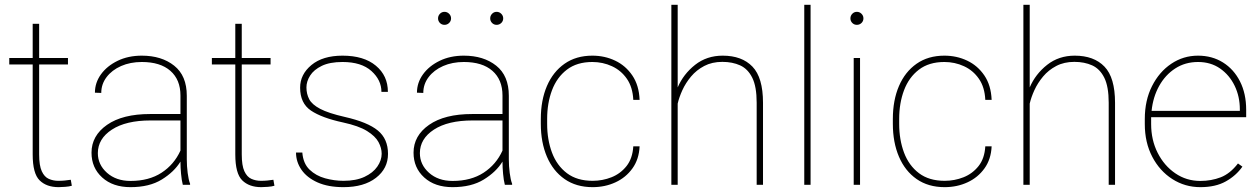

<svg xmlns="http://www.w3.org/2000/svg" viewBox="-20 -770 5251 800"><path d="M263.2 -528.3V-501.5H143.1V-126.5Q143.1 -80.1 154.1 -56.4Q165 -32.7 183.3 -24.7Q201.7 -16.6 222.7 -16.6Q237.8 -16.6 249.5 -17.8Q261.2 -19 274.9 -21L279.3 3.9Q268.6 7.3 251.5 8.5Q234.4 9.8 224.1 9.8Q173.8 9.8 145 -18.6Q116.2 -46.9 116.2 -126.5V-501.5H18.6V-528.3H116.2V-670.9H143.1V-528.3Z M741.7 0Q736.8 -19 734.4 -45.7Q731.9 -72.3 731.9 -96.7Q705.6 -53.7 654.1 -22Q602.5 9.8 523.9 9.8Q450.2 9.8 405.8 -30.5Q361.3 -70.8 361.3 -133.8Q361.3 -204.6 426 -249.8Q490.7 -294.9 605.5 -294.9H731.9V-372.1Q731.9 -438 689.9 -474.9Q647.9 -511.7 570.8 -511.7Q522.9 -511.7 484.6 -494.9Q446.3 -478 424.1 -448.7Q401.9 -419.4 401.9 -382.8L375.5 -383.8Q375.5 -425.3 400.6 -460.2Q425.8 -495.1 470 -516.6Q514.2 -538.1 570.8 -538.1Q653.3 -538.1 705.8 -496.3Q758.3 -454.6 758.3 -371.1V-106.4Q758.3 -78.1 762 -49.3Q765.6 -20.5 772 -4.4V0ZM523.9 -16.1Q600.6 -16.1 653.1 -50.3Q705.6 -84.5 731.9 -142.6V-268.1H606.9Q504.9 -268.1 446.3 -230Q387.7 -191.9 387.7 -131.8Q387.7 -84 425.8 -50Q463.9 -16.1 523.9 -16.1Z M1107.4 -528.3V-501.5H987.3V-126.5Q987.3 -80.1 998.3 -56.4Q1009.3 -32.7 1027.6 -24.7Q1045.9 -16.6 1066.9 -16.6Q1082 -16.6 1093.8 -17.8Q1105.5 -19 1119.1 -21L1123.5 3.9Q1112.8 7.3 1095.7 8.5Q1078.6 9.8 1068.4 9.8Q1018.1 9.8 989.3 -18.6Q960.4 -46.9 960.4 -126.5V-501.5H862.8V-528.3H960.4V-670.9H987.3V-528.3Z M1570.3 -129.4Q1570.3 -153.3 1557.1 -178Q1543.9 -202.6 1509.3 -224.1Q1474.6 -245.6 1409.2 -259.8Q1320.8 -278.8 1275.6 -309.3Q1230.5 -339.8 1230.5 -404.8Q1230.5 -460 1277.6 -499Q1324.7 -538.1 1407.2 -538.1Q1496.1 -538.1 1546.1 -496.3Q1596.2 -454.6 1596.2 -387.2H1569.3Q1569.3 -436.5 1527.6 -474.1Q1485.8 -511.7 1407.2 -511.7Q1354 -511.7 1320.8 -495.6Q1287.6 -479.5 1272.2 -455.1Q1256.8 -430.7 1256.8 -405.8Q1256.8 -378.9 1268.3 -356.7Q1279.8 -334.5 1314.2 -316.4Q1348.6 -298.3 1417 -282.7Q1511.7 -261.2 1554.2 -226.3Q1596.7 -191.4 1596.7 -128.9Q1596.7 -67.9 1546.6 -29.1Q1496.6 9.8 1411.1 9.8Q1347.2 9.8 1303 -10Q1258.8 -29.8 1236.1 -62.7Q1213.4 -95.7 1213.4 -134.3H1239.7Q1243.2 -88.9 1269.8 -63.2Q1296.4 -37.6 1334.7 -27.1Q1373 -16.6 1411.1 -16.6Q1463.4 -16.6 1498.8 -33.2Q1534.2 -49.8 1552.2 -75.9Q1570.3 -102.1 1570.3 -129.4Z M2083.5 0Q2078.6 -19 2076.2 -45.7Q2073.7 -72.3 2073.7 -96.7Q2047.4 -53.7 1995.8 -22Q1944.3 9.8 1865.7 9.8Q1792 9.8 1747.6 -30.5Q1703.1 -70.8 1703.1 -133.8Q1703.1 -204.6 1767.8 -249.8Q1832.5 -294.9 1947.3 -294.9H2073.7V-372.1Q2073.7 -438 2031.7 -474.9Q1989.7 -511.7 1912.6 -511.7Q1864.7 -511.7 1826.4 -494.9Q1788.1 -478 1765.9 -448.7Q1743.7 -419.4 1743.7 -382.8L1717.3 -383.8Q1717.3 -425.3 1742.4 -460.2Q1767.6 -495.1 1811.8 -516.6Q1856 -538.1 1912.6 -538.1Q1995.1 -538.1 2047.6 -496.3Q2100.1 -454.6 2100.1 -371.1V-106.4Q2100.1 -78.1 2103.8 -49.3Q2107.4 -20.5 2113.8 -4.4V0ZM1865.7 -16.1Q1942.4 -16.1 1994.9 -50.3Q2047.4 -84.5 2073.7 -142.6V-268.1H1948.7Q1846.7 -268.1 1788.1 -230Q1729.5 -191.9 1729.5 -131.8Q1729.5 -84 1767.6 -50Q1805.7 -16.1 1865.7 -16.1ZM1805.2 -693.4Q1805.2 -704.6 1813 -712.6Q1820.8 -720.7 1832 -720.7Q1843.3 -720.7 1851.3 -712.6Q1859.4 -704.6 1859.4 -693.4Q1859.4 -682.1 1851.3 -674.3Q1843.3 -666.5 1832 -666.5Q1820.8 -666.5 1813 -674.3Q1805.2 -682.1 1805.2 -693.4ZM2022.5 -693.4Q2022.5 -704.6 2030.3 -712.6Q2038.1 -720.7 2049.3 -720.7Q2060.5 -720.7 2068.6 -712.6Q2076.7 -704.6 2076.7 -693.4Q2076.7 -682.1 2068.6 -674.3Q2060.5 -666.5 2049.3 -666.5Q2038.1 -666.5 2030.3 -674.3Q2022.5 -682.1 2022.5 -693.4Z M2449.2 -16.6Q2490.7 -16.6 2528.1 -31.5Q2565.4 -46.4 2590.6 -78.1Q2615.7 -109.9 2618.7 -160.2H2645Q2642.6 -106.4 2615.2 -68.4Q2587.9 -30.3 2544.4 -10.3Q2501 9.8 2449.2 9.8Q2380.9 9.8 2332.5 -23.9Q2284.2 -57.6 2258.8 -117.2Q2233.4 -176.8 2233.4 -253.9V-274.4Q2233.4 -352.1 2258.8 -411.4Q2284.2 -470.7 2332.3 -504.4Q2380.4 -538.1 2448.2 -538.1Q2499.5 -538.1 2543.2 -517.3Q2586.9 -496.6 2614.7 -455.6Q2642.6 -414.6 2645 -354H2618.7Q2616.2 -406.7 2592 -441.7Q2567.9 -476.6 2529.8 -494.1Q2491.7 -511.7 2448.2 -511.7Q2383.8 -511.7 2342 -479.7Q2300.3 -447.8 2280 -394Q2259.8 -340.3 2259.8 -274.4V-253.9Q2259.8 -188 2280 -134Q2300.3 -80.1 2342.3 -48.3Q2384.3 -16.6 2449.2 -16.6Z M2803.7 -750V-405.8Q2827.6 -461.4 2876.2 -499.8Q2924.8 -538.1 2991.2 -538.1Q3071.3 -538.1 3115.2 -492.4Q3159.2 -446.8 3159.2 -341.8V0H3132.8V-341.8Q3132.8 -409.2 3114.5 -446Q3096.2 -482.9 3064 -497.6Q3031.7 -512.2 2989.7 -512.2Q2946.8 -512.2 2914.3 -495.1Q2881.8 -478 2859.4 -451.2Q2836.9 -424.3 2823.2 -394.3Q2809.6 -364.3 2803.7 -338.4V0H2777.3V-750Z M3357.4 -750V0H3331.1V-750Z M3523.4 -693.4Q3523.4 -704.6 3531.2 -712.6Q3539.1 -720.7 3550.3 -720.7Q3561.5 -720.7 3569.6 -712.6Q3577.6 -704.6 3577.6 -693.4Q3577.6 -682.1 3569.6 -674.3Q3561.5 -666.5 3550.3 -666.5Q3539.1 -666.5 3531.2 -674.3Q3523.4 -682.1 3523.4 -693.4ZM3563.5 -528.3V0H3537.1V-528.3Z M3916 -16.6Q3957.5 -16.6 3994.9 -31.5Q4032.2 -46.4 4057.4 -78.1Q4082.5 -109.9 4085.4 -160.2H4111.8Q4109.4 -106.4 4082 -68.4Q4054.7 -30.3 4011.2 -10.3Q3967.8 9.8 3916 9.8Q3847.7 9.8 3799.3 -23.9Q3751 -57.6 3725.6 -117.2Q3700.2 -176.8 3700.2 -253.9V-274.4Q3700.2 -352.1 3725.6 -411.4Q3751 -470.7 3799.1 -504.4Q3847.2 -538.1 3915 -538.1Q3966.3 -538.1 4010 -517.3Q4053.7 -496.6 4081.5 -455.6Q4109.4 -414.6 4111.8 -354H4085.4Q4083 -406.7 4058.8 -441.7Q4034.7 -476.6 3996.6 -494.1Q3958.5 -511.7 3915 -511.7Q3850.6 -511.7 3808.8 -479.7Q3767.1 -447.8 3746.8 -394Q3726.6 -340.3 3726.6 -274.4V-253.9Q3726.6 -188 3746.8 -134Q3767.1 -80.1 3809.1 -48.3Q3851.1 -16.6 3916 -16.6Z M4270.5 -750V-405.8Q4294.4 -461.4 4343 -499.8Q4391.6 -538.1 4458 -538.1Q4538.1 -538.1 4582 -492.4Q4626 -446.8 4626 -341.8V0H4599.6V-341.8Q4599.6 -409.2 4581.3 -446Q4563 -482.9 4530.8 -497.6Q4498.5 -512.2 4456.5 -512.2Q4413.6 -512.2 4381.1 -495.1Q4348.6 -478 4326.2 -451.2Q4303.7 -424.3 4290 -394.3Q4276.4 -364.3 4270.5 -338.4V0H4244.1V-750Z M4981.4 9.8Q4917.5 9.8 4864.7 -23.9Q4812 -57.6 4781 -116.9Q4750 -176.3 4750 -252.9V-274.4Q4750 -351.6 4780 -411.1Q4810.1 -470.7 4860.4 -504.4Q4910.6 -538.1 4971.7 -538.1Q5030.3 -538.1 5075.7 -509.8Q5121.1 -481.4 5146.7 -430.7Q5172.4 -379.9 5172.4 -312.5V-281.7H4776.4Q4776.4 -278.3 4776.4 -274.4V-252.9Q4776.4 -187 4803.5 -133.3Q4830.6 -79.6 4877 -47.9Q4923.3 -16.1 4981.4 -16.1Q5026.9 -16.1 5066.2 -31.2Q5105.5 -46.4 5138.2 -88.9L5156.7 -75.7Q5130.4 -38.1 5087.6 -14.2Q5044.9 9.8 4981.4 9.8ZM4971.7 -511.7Q4918.5 -511.7 4877 -484.9Q4835.4 -458 4809.8 -411.9Q4784.2 -365.7 4778.3 -308.1H5146V-314.5Q5146 -367.7 5124.5 -412.4Q5103 -457 5064 -484.4Q5024.9 -511.7 4971.7 -511.7Z"/></svg>

Font: Vazirmatn UI FD Thin
Style: Regular
Weight: 100
Designer: Saber Rastikerdar
Foundry: Saber Rastikerdar
Version: Version 33.003